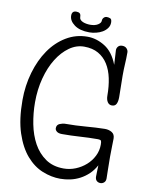

<svg xmlns="http://www.w3.org/2000/svg" viewBox="-104 -1045 864 1131"><g transform="rotate(10 328.0 -479.0)"><path d="M37 0ZM512 -254Q462 -254 408.5 -250.5Q355 -247 301 -247Q280 -247 269.5 -255.5Q259 -264 259 -275Q259 -295 276.5 -302.5Q294 -310 310 -310Q372 -310 431.5 -315Q491 -320 545 -321Q569 -321 587 -310Q605 -299 605 -273Q605 -256 604 -228Q603 -200 603 -164Q603 -116 604 -85.5Q605 -55 605 -35Q605 -19 595.5 -10.5Q586 -2 574 -2Q560 -2 551 -10.5Q542 -19 542 -36Q542 -55 543 -75Q544 -95 544 -103Q527 -72 504 -50Q481 -28 453.5 -13.5Q426 1 396 7.5Q366 14 336 14Q283 14 229.5 -7.5Q176 -29 133 -78.5Q90 -128 63.5 -208Q37 -288 37 -404Q37 -491 60 -570Q83 -649 124 -708.5Q165 -768 223 -803Q281 -838 350 -838Q404 -838 454.5 -806.5Q505 -775 533 -702L528 -789Q528 -802 536.5 -811.5Q545 -821 560 -821Q578 -821 587.5 -810.5Q597 -800 597 -788Q597 -767 596.5 -750.5Q596 -734 595 -718Q594 -702 593.5 -685Q593 -668 593 -648Q593 -622 594 -584Q595 -546 595 -520Q595 -494 587.5 -479Q580 -464 561 -464Q544 -464 534.5 -478.5Q525 -493 525 -517Q525 -572 515 -619.5Q505 -667 483 -702Q461 -737 426 -757Q391 -777 341 -777Q294 -777 252.5 -747.5Q211 -718 179.5 -667.5Q148 -617 130 -549Q112 -481 112 -404Q112 -339 124.5 -275Q137 -211 164.5 -161Q192 -111 236.5 -80Q281 -49 345 -49Q382 -49 416.5 -63Q451 -77 478 -101Q505 -125 521 -157Q537 -189 537 -225Q537 -242 534 -248Q531 -254 512 -254ZM472 -944Q472 -925 461 -910Q450 -895 433 -885Q416 -875 395 -870Q374 -865 355 -865Q298 -865 265.5 -889Q233 -913 233 -944Q233 -972 259 -972Q273 -972 280 -966Q287 -960 287 -945Q287 -935 293 -928.5Q299 -922 308.5 -918Q318 -914 329.5 -912Q341 -910 352 -910Q381 -910 398.5 -921Q416 -932 416 -945Q416 -956 423.5 -964Q431 -972 442 -972Q452 -972 462 -968Q472 -964 472 -944Z"/></g></svg>

Font: Life Savers
Style: Bold
Weight: 700
Designer: Pablo Impallari, Rodrigo Fuenzalida, Brenda Gallo
Foundry: Pablo Impallari, Rodrigo Fuenzalida, Brenda Gallo
Version: Version 3.001; ttfautohint (v0.95) -l 8 -r 50 -G 200 -x 14 -